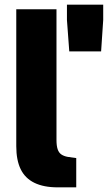

<svg xmlns="http://www.w3.org/2000/svg" viewBox="-20 -803 464 826"><path d="M228 3Q168 3 128 -16.5Q88 -36 69 -75Q50 -114 50 -174V-763H223V-201Q223 -176 228 -161Q233 -146 244 -138.5Q255 -131 272 -128L308 -123V3ZM278 -582 268 -717V-783H424V-717L415 -582Z"/></svg>

Font: Exo Thin ExtraBold
Style: Regular
Weight: 800
Version: Version 2.000